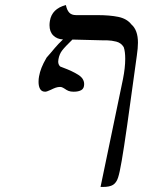

<svg xmlns="http://www.w3.org/2000/svg" viewBox="-20 -742 640 762"><path d="M477 -508.5Q477 -538 471 -555Q460.5 -572 441.5 -576.8Q422.5 -581.5 406.8 -581.8Q391 -582 386.5 -582L267.5 -585Q237.5 -556 226.5 -541.5Q215.5 -527 212 -507Q211 -501 211 -497.5Q211 -485.5 219 -478L230.5 -473.5Q267 -460 290.5 -445.2Q314 -430.5 314 -408Q314 -391 302.8 -384.5Q291.5 -378 272.5 -378Q260 -378 252 -381.2Q244 -384.5 236.5 -390Q235.5 -390.5 230 -393.8Q224.5 -397 218.5 -397Q209.5 -397 201 -394Q192.5 -391 181.5 -385.5Q165.5 -378 159.5 -378Q145.5 -378 139.2 -388.8Q133 -399.5 133 -417Q133 -429 135 -439Q138 -456 144.8 -473.2Q151.5 -490.5 165 -513.5Q170.5 -519 182 -533Q184 -535.5 197.8 -551.8Q211.5 -568 230 -585.5Q206.5 -586.5 191.5 -601.2Q176.5 -616 176.5 -642Q176.5 -650 178 -659Q186 -707.5 241.5 -722Q245.5 -702 254.8 -692Q264 -682 282 -682H366Q415.5 -682 449.5 -675Q483.5 -668 501.5 -645Q527.5 -622.5 527.5 -572.5Q527.5 -551.5 523 -521Q499 -344.5 485 -246.8Q471 -149 463 -103.5Q455 -56.5 448.5 -36.8Q442 -17 428.8 -8.5Q415.5 0 387.5 0H379L468 -428Q477 -473 477 -508.5Z"/></svg>

Font: JuliaMono SemiBoldItalic
Style: Regular
Weight: 600
Italic angle: -9°
Monospace: yes
Designer: cormullion
Foundry: corm
Version: Version 0.049; ttfautohint (v1.8.4)